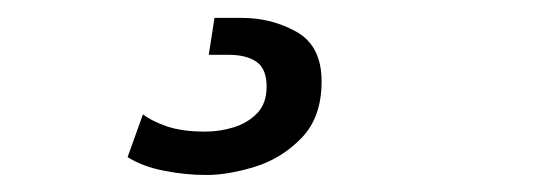

<svg xmlns="http://www.w3.org/2000/svg" viewBox="-20 8 629 220"><path d="M216.5 208.5Q192.2 208.5 167.8 203.6Q143.2 198.8 126.2 188L143.8 139Q152.8 146.2 170.4 152.5Q188 158.8 215.2 158.8Q232 158.8 248 153.8Q264 148.8 274.8 137.6Q285.5 126.5 285.5 107.2Q285.5 87 274 78.9Q262.5 70.8 241.8 70.8H219.2L225.8 28.5H256.8Q291.5 28.5 320 44.6Q348.5 60.8 348.5 101.2Q348.5 142.5 325.5 166.1Q302.5 189.8 272 199.1Q241.5 208.5 216.5 208.5Z"/></svg>

Font: Chivo Medium
Style: Italic
Weight: 500
Italic angle: -8.05°
Designer: Hector Gatti
Foundry: Omnibus-Type
Version: Version 2.002